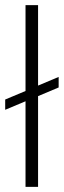

<svg xmlns="http://www.w3.org/2000/svg" viewBox="-29 -727 248 747"><path d="M199.2 -386.7 119.1 -353V0H70.3V-333L-8.8 -299.8V-339.8L70.3 -373V-707H119.1V-394L199.2 -427.7Z"/></svg>

Font: Pretendard JP ExtraLight
Style: Regular
Weight: 200
Designer: Base glyphs from Inter by Rasmus Andersson; Hangeul glyphs from Noto Sans CJK(Source Han Sans) by Jang Soo-young and Kan
Foundry: Kil Hyung-jin
Version: Version 1.309